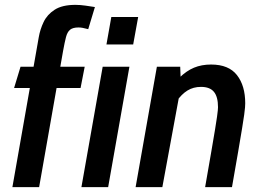

<svg xmlns="http://www.w3.org/2000/svg" viewBox="-20 -770 1077 790"><path d="M139.5 -617Q145 -649 159.5 -679.5Q174 -710 205 -730Q236 -750 290.5 -750Q310 -750 332 -746.8Q354 -743.5 370.5 -741L343 -650Q328 -654 319.5 -655.5Q311 -657 303 -657Q280 -657 268.5 -647.8Q257 -638.5 251.5 -617.2Q246 -596 239.5 -560L141 0H31ZM38 -408 64.5 -495.5H328.5L311.5 -408Z M315 0 402.5 -495.5H512.5L425 0ZM418 -587 438 -700H548.5L528 -587Z M538 0 625.5 -495.5H721.5L724.5 -415L648 0ZM824 0Q839.5 -87.5 849.2 -145Q859 -202.5 864.8 -237Q870.5 -271.5 873 -289.8Q875.5 -308 876.2 -316Q877 -324 877 -329Q877 -372 860.2 -392.2Q843.5 -412.5 807 -412.5Q775.5 -412.5 751.2 -397.5Q727 -382.5 706.5 -353L718 -450Q747 -478.5 778.2 -491.5Q809.5 -504.5 848.5 -504.5Q921 -504.5 955 -461Q989 -417.5 989 -345Q989 -338 988.2 -328Q987.5 -318 984.8 -298.2Q982 -278.5 976.2 -242.5Q970.5 -206.5 960.2 -147.5Q950 -88.5 934.5 0Z"/></svg>

Font: Cabin SemiCondensedSemiBold
Style: Italic
Weight: 600
Width: 4
Italic angle: -10°
Designer: Pablo Impallari
Foundry: Pablo Impallari. http://www.impallari.com Igino Marini. http://www.ikern.com
Version: Version 3.001